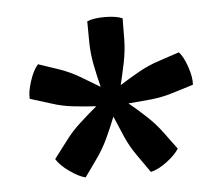

<svg xmlns="http://www.w3.org/2000/svg" viewBox="-38 -700 567 487"><g transform="rotate(-5 245.0 -457.0)"><path d="M161.5 -256.5Q144.5 -260.5 121.5 -276.8Q98.5 -293 88.5 -309.5L122 -353.5Q138.5 -376 160.8 -396.2Q183 -416.5 204 -434Q176.5 -435.5 147 -438.8Q117.5 -442 90.5 -451L37.5 -467.5Q36 -484.5 44.8 -511.8Q53.5 -539 66 -553L118 -535.5Q144.5 -526.5 170.2 -511.5Q196 -496.5 219.5 -482Q212.5 -509 206.8 -538Q201 -567 200.5 -595L200 -650.5Q216 -657.5 244.8 -657.5Q273.5 -657.5 290 -650.5L289.5 -595Q289 -567 283 -538Q277 -509 270.5 -482Q294 -497 319.8 -511.5Q345.5 -526 372 -534.5L424.5 -552Q436 -540 445.2 -513Q454.5 -486 453 -467L399.5 -450.5Q372.5 -442 342.8 -439Q313 -436 286 -434Q307.5 -416.5 329.5 -396Q351.5 -375.5 368 -353L400.5 -309Q391.5 -294 369 -277Q346.5 -260 327.5 -256L296 -301Q279.5 -324 267.5 -351.2Q255.5 -378.5 245 -404Q235 -378.5 222.5 -351.5Q210 -324.5 193.5 -301.5Z"/></g></svg>

Font: Signika SC
Style: Regular
Weight: 400
Designer: Anna Giedryś
Foundry: Anna Giedryś
Version: Version 2.000; ttfautohint (v1.8.3) -l 8 -r 50 -G 200 -x 9 -